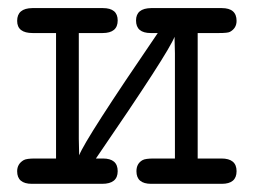

<svg xmlns="http://www.w3.org/2000/svg" viewBox="-20 -450 623 470"><path d="M22 -30.8Q22 -48.8 38.1 -58.1Q44.9 -62 65.9 -62H117.2V-369.1H60.1Q22 -369.1 22 -398.9Q22 -429.7 59.1 -430.2H231.9Q268.1 -430.2 268.1 -399.9Q268.1 -369.1 231 -369.1H172.9V-109.9L173.8 -69.8Q189 -109.9 366.2 -369.1H349.1Q313 -369.1 313 -399.9Q313 -429.7 350.1 -430.2H522.9Q559.1 -430.2 559.1 -398.9Q559.1 -380.9 543 -372.1Q538.1 -369.1 515.1 -369.1H463.9V-62H522Q559.1 -62 559.1 -31Q559.1 0 522.9 0H350.1Q314 0 314 -30.8Q314 -49.8 329.1 -58.1Q335.9 -62 356.9 -62H408.2V-319.8L407.2 -359.9Q393.1 -321.8 214.8 -62H231.9Q268.1 -62 268.1 -31Q268.1 0 230 0H58.1Q22 0 22 -30.8Z"/></svg>

Font: CMU Typewriter Text Variable Width
Style: Medium
Weight: 500
Version: Version 0.7.0